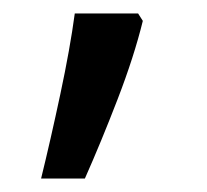

<svg xmlns="http://www.w3.org/2000/svg" viewBox="-20 -136 308 285"><path d="M192 -105Q179 -52 154.5 11.5Q130 75 106 129H41Q55 72 69.5 4Q84 -64 91 -116H185Z"/></svg>

Font: Noto Sans Test
Style: Regular
Weight: 400
Version: Version 1.002; ttfautohint (v1.8.4.7-5d5b)